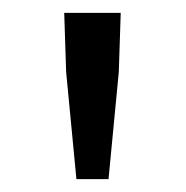

<svg xmlns="http://www.w3.org/2000/svg" viewBox="-20 -710 289 299"><path d="M99 -431 83 -598 80 -690H168L165 -598L149 -431Z"/></svg>

Font: Source Sans Pro
Style: Regular
Weight: 400
Designer: Paul D. Hunt
Foundry: Adobe Systems Incorporated
Version: Version 2.021;PS 2.000;hotconv 1.0.86;makeotf.lib2.5.63406